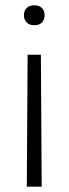

<svg xmlns="http://www.w3.org/2000/svg" viewBox="-20 -463 258 723"><path d="M84 -257H134L137 240H81ZM109 -368Q90 -368 80 -379Q70 -390 70 -406Q70 -422 80 -432.5Q90 -443 109 -443Q128 -443 138 -432.5Q148 -422 148 -406Q148 -390 138.5 -379Q129 -368 109 -368Z"/></svg>

Font: Tilda Sans Light
Style: Regular
Weight: 300
Designer: ParaType Ltd
Foundry: ParaType Ltd
Version: Version 1.009